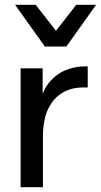

<svg xmlns="http://www.w3.org/2000/svg" viewBox="-20 -781 421 801"><path d="M346 -504V-416H324Q279 -416 241.5 -394.5Q204 -373 181.5 -327.5Q159 -282 159 -209V0H66V-496H158V-337H144Q155 -400 184.5 -436Q214 -472 253 -488Q292 -504 333 -504ZM43 -761H129L252 -603H175L298 -761H381L257 -587H167Z"/></svg>

Font: Wix Madefor Display Medium
Style: Regular
Weight: 500
Designer: Dalton Maag Ltd
Foundry: Dalton Maag Ltd
Version: Version 3.100